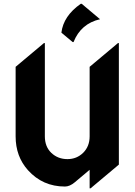

<svg xmlns="http://www.w3.org/2000/svg" viewBox="-20 -987 719 1026"><path d="M411.6 -966.8Q411.6 -966.8 416.5 -966.8L514.6 -884.3Q412.1 -860.8 373 -762.2H368.2L308.1 -812.5Q318.8 -901.9 411.6 -966.8ZM463.9 19.5H459V-79.6L379.4 -12.7Q352.5 9.8 327.1 9.8Q208 9.8 129.4 -77.6Q63.5 -150.9 63.5 -258.3V-629.9L214.8 -756.8H219.7V-258.3Q219.7 -203.1 254.4 -169.9Q289.6 -136.7 340.3 -136.7Q390.1 -136.7 424.8 -170.9Q459 -205.1 459 -258.3V-629.9L610.4 -756.8H615.2V-107.4Z"/></svg>

Font: Gothica
Style: Bold
Weight: 700
Designer: Wojciech Kalinowski "wmk69" (wmk69@o2.pl)
Foundry: Wojciech Kalinowski "wmk69" (wmk69@o2.pl)
Version: Version 2.1.0; 2021-05-14